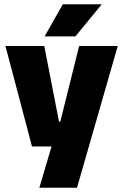

<svg xmlns="http://www.w3.org/2000/svg" viewBox="-20 -708 578 900"><path d="M347.5 -138 252.5 -97 351 -492.5H532L341 172H164.5L241 -87L325 -21.5H130L5.5 -492.5H187.5L256.5 -138ZM274.5 -688H455.5V-686L333.5 -537.5H190V-539Z"/></svg>

Font: Anek Latin Medium ExtraBold
Style: Regular
Weight: 800
Version: Version 1.003